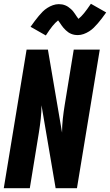

<svg xmlns="http://www.w3.org/2000/svg" viewBox="-20 -998 583 1018"><path d="M0 0 121 -735H234L309 -295Q309 -331 313 -367.5Q317 -404 323 -441L371 -735H509L388 0H275L200 -440Q200 -404 196 -367.5Q192 -331 186 -294L138 0ZM223 -810 142 -856Q154 -873 165 -887.5Q176 -902 186 -914Q196 -926 206.5 -936.5Q217 -947 231 -956Q245 -965 260.5 -970.5Q276 -976 292 -976Q301 -976 309.5 -974.5Q318 -973 326.5 -969.5Q335 -966 341.5 -961.5Q348 -957 355.5 -950.5Q363 -944 368 -937.5Q373 -931 377.5 -924.5Q382 -918 386.5 -911Q391 -904 396 -898Q411 -910 426 -928.5Q441 -947 462 -978L543 -932Q531 -915 520 -900.5Q509 -886 498.5 -874Q488 -862 477.5 -851.5Q467 -841 453 -832Q439 -823 423.5 -817.5Q408 -812 393 -812Q383 -812 374.5 -813.5Q366 -815 357.5 -818.5Q349 -822 342.5 -826.5Q336 -831 329 -837.5Q322 -844 316.5 -850.5Q311 -857 306.5 -863.5Q302 -870 297 -877.5Q292 -885 288 -890Q273 -878 258 -859.5Q243 -841 223 -810Z"/></svg>

Font: Iosevka SS04 Heavy Oblique
Style: Regular
Weight: 900
Italic angle: -9°
Monospace: yes
Designer: Belleve Invis
Foundry: Belleve Invis
Version: Version 19.0.0; ttfautohint (v1.8.4)